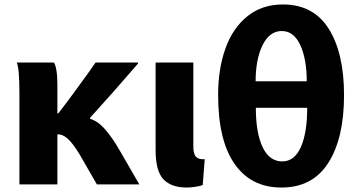

<svg xmlns="http://www.w3.org/2000/svg" viewBox="-20 -776 1601 860"><path d="M383 -244Q418 -234 450.5 -197Q483 -160 518 -99L604 50H414L350 -61Q320 -115 295 -143Q270 -171 245 -174H237V50H67V-358Q67 -471 55 -496H221Q228 -488 232.5 -462Q237 -436 237 -398V-268H241Q278 -315 319.5 -372.5Q361 -430 373 -446L408 -496H598V-491Q486 -361 383 -248Z M846 -119Q846 -86 858 -73.5Q870 -61 897 -63L888 53Q878 57 856.5 60.5Q835 64 816 64Q747 64 712 27Q677 -10 677 -103V-496H846Z M1240 64Q1105 64 1031 -41.5Q957 -147 957 -350Q957 -468 990 -559.5Q1023 -651 1088.5 -703.5Q1154 -756 1247 -756Q1384 -756 1452.5 -647Q1521 -538 1521 -350Q1521 -157 1450.5 -46.5Q1380 64 1241 64ZM1354 -412Q1354 -511 1325 -574Q1296 -637 1242 -637Q1187 -637 1156 -573.5Q1125 -510 1125 -412ZM1126 -293Q1126 -180 1156.5 -116.5Q1187 -53 1244 -53Q1299 -53 1327.5 -117Q1356 -181 1356 -293Z"/></svg>

Font: BM Euljiro oraeorae
Style: Regular
Weight: 400
Designer: Bongjin Kim; Bomjun Kim; Myungsoo Han; Hyesun Chae; Mikyoung Jeong; Wujin Sim; Minjae Kang; Suwha Jang;
Foundry: Sandoll Inc.
Version: Version 1.000;hotconv 1.0.109;makeexe 2.5.65596